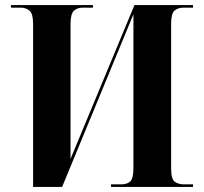

<svg xmlns="http://www.w3.org/2000/svg" viewBox="-20 -734 803 754"><path d="M110 -640Q110 -680 96 -692Q82 -704 61 -704H23V-714H345V-704H305Q284 -704 270.5 -692Q257 -680 257 -639V-110L508 -714H738V-704H701Q679 -704 665.5 -692.5Q652 -681 652 -639V-73Q652 -31 666 -20.5Q680 -10 703 -10H738V0H416V-10H456Q479 -10 491.5 -21.5Q504 -33 504 -76V-678L224 0H110Z"/></svg>

Font: Noto Serif Display SemiCondensed
Style: Bold
Weight: 700
Width: 4
Designer: Monotype Design Team
Foundry: Monotype Imaging Inc.
Version: Version 2.009